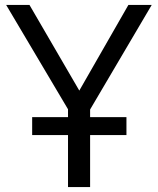

<svg xmlns="http://www.w3.org/2000/svg" viewBox="-20 -762 643 782"><path d="M111 -285V-212H257V0H347V-212H495V-285H347V-316L598 -742H503L303 -393L100 -742H5L257 -317V-285Z"/></svg>

Font: Cheyenne Sans
Style: Regular
Weight: 400
Designer: The Public Sans project authors (U.S. Web Design System), Libre Franklin designed by Pablo Impallari and Rodrigo Fuenzal
Foundry: The Cheyenne Sans Project Authors
Version: Version 2.007